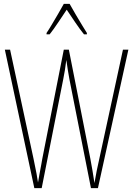

<svg xmlns="http://www.w3.org/2000/svg" viewBox="-20 -970 687 990"><path d="M642 -714 485 0H449L338 -561Q333 -588 330 -607.5Q327 -627 322 -661Q318 -627 314.5 -607.5Q311 -588 306 -561L195 0H157L5 -714H32L153 -151Q163 -105 168.5 -74Q174 -43 176 -29Q180 -52 184.5 -77Q189 -102 193 -122.5Q197 -143 198 -151L309 -714H335L446 -151Q453 -115 457 -89.5Q461 -64 467 -26Q473 -61 479 -91Q485 -121 492 -151L614 -714ZM339 -950Q352 -927 370.5 -895Q389 -863 405.5 -836.5Q422 -810 428 -800V-793H413Q392 -819 368 -854.5Q344 -890 324 -920Q305 -892 280.5 -855Q256 -818 236 -793H220V-800Q231 -816 247 -843Q263 -870 280 -899Q297 -928 309 -950Z"/></svg>

Font: Noto Sans ExtraCondensed Thin
Style: Regular
Weight: 100
Width: 2
Designer: Monotype Design Team
Foundry: Monotype Imaging Inc.
Version: Version 2.013; ttfautohint (v1.8.4.7-5d5b)